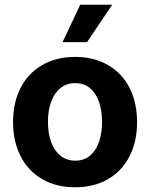

<svg xmlns="http://www.w3.org/2000/svg" viewBox="-20 -776 630 806"><path d="M34.8 -263.2Q34.8 -345.3 66.5 -407Q98.1 -468.8 157.2 -502.9Q216.2 -537.1 295.2 -537.1Q374.3 -537.1 433.4 -502.9Q492.5 -468.8 523.9 -407Q555.4 -345.3 555.4 -263.2Q555.4 -182.2 523.9 -120.2Q492.5 -58.2 433.4 -24Q374.3 10.2 295.2 10.2Q216.2 10.2 157.2 -24Q98.1 -58.2 66.5 -120.2Q34.8 -182.2 34.8 -263.2ZM408.4 -264.4Q408.4 -311.3 395.7 -348.1Q383 -385 357.8 -406Q332.6 -427 296.3 -427Q259.5 -427 233.5 -406Q207.6 -385 194.4 -348.4Q181.3 -311.9 181.3 -264.4Q181.3 -216.9 194.4 -180.2Q207.6 -143.6 233.5 -122.6Q259.5 -101.6 296.3 -101.6Q332.6 -101.6 357.8 -122.6Q383 -143.6 395.7 -180.5Q408.4 -217.4 408.4 -264.4ZM316.7 -756.1H451L345.3 -599.2H242.6Z"/></svg>

Font: WEMIX Pretendard Variable
Style: Regular
Weight: 400
Designer: Base glyphs from Inter by Rasmus Andersson; Hangeul glyphs from Noto Sans CJK(Source Han Sans) by Jang Soo-young and Kan
Foundry: Kil Hyung-jin
Version: Version 1.000;Glyphs 3.2 (3208)